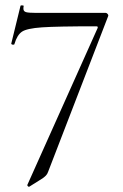

<svg xmlns="http://www.w3.org/2000/svg" viewBox="-20 -435 469 730"><path d="M142 243 91 275Q89 276 86 273Q83 270 84 268L351 -328Q354 -335 346 -335Q197 -335 139.5 -331Q82 -327 63.5 -314.5Q45 -302 35 -268Q35 -265 30 -265Q27 -265 24.5 -266.5Q22 -268 23 -270L58 -413Q59 -415 65 -414.5Q71 -414 70 -412Q69 -408 69 -402Q69 -392 78.5 -389Q88 -386 117 -386H382Q386 -386 389.5 -381.5Q393 -377 391 -373L163 218Q160 227 154.5 232.5Q149 238 142 243Z"/></svg>

Font: Cormorant Garamond
Style: Regular
Weight: 400
Designer: Christian Thalmann (Catharsis Fonts)
Version: Version 3.000